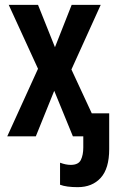

<svg xmlns="http://www.w3.org/2000/svg" viewBox="-20 -563 480 793"><path d="M301 210Q254 210 228 200V109Q252 118 272 118Q304 118 314 97.5Q324 77 324 46V0H281L204 -188L128 0H10L137 -279L16 -543H137L207 -368L276 -543H396L275 -276L359 -95H431V53Q431 133 396 171.5Q361 210 301 210Z"/></svg>

Font: Noto Sans ExtraCondensed SemiBold
Style: Regular
Weight: 600
Width: 2
Designer: Monotype Design Team
Foundry: Monotype Imaging Inc.
Version: Version 2.013; ttfautohint (v1.8.4.7-5d5b)